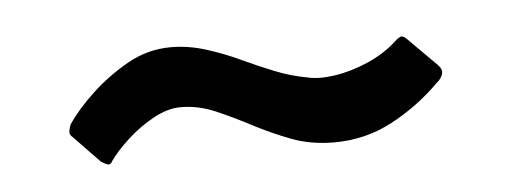

<svg xmlns="http://www.w3.org/2000/svg" viewBox="-26 -696 547 206"><g transform="rotate(-5 247.5 -593.0)"><path d="M443 -590Q420 -567 391 -551.5Q362 -536 328 -536Q303 -536 282 -544Q261 -552 242 -562Q223 -572 204.5 -580Q186 -588 167 -588Q153 -588 137.5 -579.5Q122 -571 109 -559Q96 -547 89 -537Q87 -533 84.5 -533.5Q82 -534 77 -537L49 -566Q45 -569 46 -573.5Q47 -578 48 -580Q58 -595 75.5 -611.5Q93 -628 115 -640.5Q137 -653 162 -653Q181 -653 200 -647Q219 -641 236 -633Q253 -625 270.5 -618Q288 -611 305 -608Q317 -605 334.5 -607.5Q352 -610 370.5 -618Q389 -626 402 -638Q405 -641 408 -642.5Q411 -644 415 -640L446 -609Q451 -604 449.5 -599Q448 -594 443 -590Z"/></g></svg>

Font: Glory Thin Medium
Style: Regular
Weight: 500
Version: Version 1.011